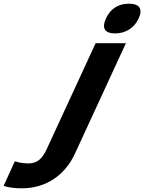

<svg xmlns="http://www.w3.org/2000/svg" viewBox="-188 -780 781 1040"><path d="M494 -546H330L64 30C40 81 13 105 -34 105C-57 105 -79 102 -99 96L-108 94L-168 226L-165 228C-141 236 -107 240 -68 240C55 240 162 174 218 52ZM510 -760C453 -760 410 -733 386 -680C362 -627 379 -599 436 -599C490 -599 539 -627 563 -680C587 -733 567 -760 510 -760Z"/></svg>

Font: Passageway
Style: BdSuIt
Weight: 700
Foundry: Ascender Corporation
Version: Version 1.11